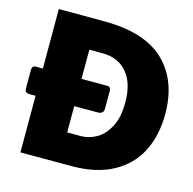

<svg xmlns="http://www.w3.org/2000/svg" viewBox="-108 -851 965 960"><g transform="rotate(15 375.0 -371.0)"><path d="M730 -373Q730 -262 688 -178.5Q646 -95 559.5 -47.5Q473 0 345 0H80V-293H50Q35 -293 29.5 -299Q24 -305 24 -318V-411Q24 -434 43 -434H80V-742H197Q314 -742 346 -741Q540 -734 635 -636Q730 -538 730 -373ZM522 -376Q522 -477 475.5 -531Q429 -585 351 -585H280V-434H414Q422 -434 427 -428.5Q432 -423 432 -414V-321Q432 -306 424 -299.5Q416 -293 399 -293H280V-157H351Q393 -157 432 -179.5Q471 -202 496.5 -251Q522 -300 522 -376Z"/></g></svg>

Font: Morrison Black
Style: Regular
Weight: 900
Designer: Pablo Impallari, Rodrigo Fuenzalida (Modified by Dan O. Williams)
Version: Version 0.03;June 6, 2019;FontCreator 11.5.0.2425 64-bit; tt